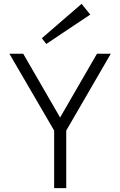

<svg xmlns="http://www.w3.org/2000/svg" viewBox="-20 -980 625 1000"><path d="M262 0V-300L29 -700H101L293 -368L485 -700H557L325 -300V0ZM221 -751 198 -781 405 -960 450 -904Z"/></svg>

Font: Zen Kaku Gothic New
Style: Regular
Weight: 400
Designer: Yoshimichi Ohira
Foundry: Positype
Version: Version 1.001